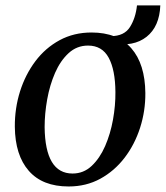

<svg xmlns="http://www.w3.org/2000/svg" viewBox="-20 -680 614 712"><path d="M319.5 -559.5Q416 -559.5 467 -501Q518 -442.5 519 -335Q519.5 -268.5 499.5 -206.2Q479.5 -144 442 -95Q404.5 -46 352 -17.2Q299.5 11.5 234.5 11.5Q137.5 11.5 86.8 -46.5Q36 -104.5 35 -210Q34.5 -278 54.2 -340.8Q74 -403.5 111.2 -453Q148.5 -502.5 201.2 -531Q254 -559.5 319.5 -559.5ZM306.5 -511Q265 -511 234.5 -483Q204 -455 184.2 -409.8Q164.5 -364.5 155 -311.5Q145.5 -258.5 145.5 -208.5Q147.5 -36.5 249 -36.5Q290 -36.5 320 -64.8Q350 -93 369.8 -138.2Q389.5 -183.5 399 -236.2Q408.5 -289 408 -338.5Q407.5 -421 383 -466Q358.5 -511 306.5 -511ZM488 -660H574.5Q571.5 -581.5 523.5 -543.5Q475.5 -505.5 395.5 -519L391 -546Q440.5 -546 461.8 -579.5Q483 -613 488 -660Z"/></svg>

Font: Merriweather Text Regular
Style: Italic
Weight: 400
Italic angle: -7.8°
Designer: Eben Sorkin
Foundry: Eben Sorkin
Version: Version 2.100; ttfautohint (v1.7.19-72a1) -l 8 -r 50 -G 200 